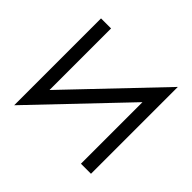

<svg xmlns="http://www.w3.org/2000/svg" viewBox="-187 -925 1149 1149"><g transform="rotate(45 387.5 -350.0)"><path d="M165 -700V-179L695 -735V0H610V-521L80 35V-700Z"/></g></svg>

Font: Jost*
Style: Regular
Weight: 400
Version: Version 3.7